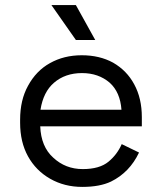

<svg xmlns="http://www.w3.org/2000/svg" viewBox="-20 -720 616 754"><path d="M416 -7Q372 14 303 14Q233 14 177 -18Q121 -50 90 -106Q59 -162 59 -238V-250Q59 -327 90 -383Q122 -442 176 -472Q231 -503 301 -503Q371 -503 424 -474Q478 -443 507 -389Q537 -334 537 -260V-224H138Q141 -144 189 -101Q237 -56 305 -56Q371 -56 406 -85Q440 -113 458 -154L526 -121Q489 -43 416 -7ZM139 -289H457Q452 -358 411 -395Q367 -433 302 -433Q236 -433 192 -395Q150 -359 139 -289ZM354 -563H278L182 -700H278Z"/></svg>

Font: Rilu
Style: Regular
Weight: 500
Designer: Alí Sinisterra
Foundry: Alí Sinisterra
Version: 0.1